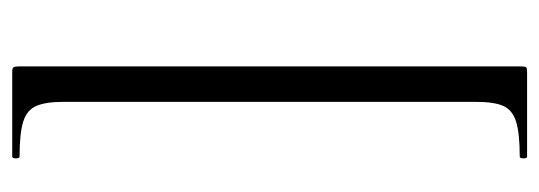

<svg xmlns="http://www.w3.org/2000/svg" viewBox="-304 -461 882 314"><g transform="rotate(90 137.0 -304.0)"><path d="M88.6 106V-715Q88.6 -722 90.1 -723.5Q91.6 -725 97.6 -725Q121.6 -725 147.9 -725Q174.2 -725 197.6 -725Q221 -725 236 -725Q239 -725 239 -719Q239 -713 236 -713Q198 -713 178.9 -707Q159.8 -701 153.2 -686Q146.6 -671 146.6 -642V34Q146.6 62 153.2 77.5Q159.8 93 178.9 99Q197.9 105 236 105Q239 105 239 111Q239 117 236 117Q221 117 197.6 117Q174.2 117 147.9 117Q121.6 117 97.6 117Q91.6 117 90.1 115Q88.6 113 88.6 106Z"/></g></svg>

Font: Cormorant Light
Style: Regular
Weight: 300
Designer: Christian Thalmann (Catharsis Fonts)
Foundry: Catharsis Fonts
Version: Version 4.000